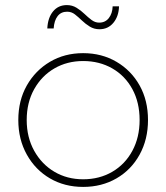

<svg xmlns="http://www.w3.org/2000/svg" viewBox="-20 -732 654 755"><path d="M307 3Q234 3 176.5 -30.5Q119 -64 85.5 -124Q52 -184 52 -260Q52 -337 85.5 -396Q119 -455 176.5 -489Q234 -523 307 -523Q380 -523 438 -489Q496 -455 529 -396Q562 -337 562 -260Q562 -184 529 -124Q496 -64 438 -30.5Q380 3 307 3ZM307 -27Q371 -27 421.5 -56.5Q472 -86 500.5 -139Q529 -192 529 -260Q529 -329 500.5 -381.5Q472 -434 421.5 -463Q371 -492 307 -492Q244 -492 194 -463Q144 -434 114.5 -381.5Q85 -329 85 -260Q85 -192 114.5 -139Q144 -86 194 -56.5Q244 -27 307 -27ZM371 -617Q350 -617 333 -627.5Q316 -638 302 -651.5Q288 -665 274.5 -675.5Q261 -686 244 -686Q220 -686 206.5 -668.5Q193 -651 191 -620H166Q168 -662 188.5 -687Q209 -712 243 -712Q264 -712 281 -701.5Q298 -691 312 -677.5Q326 -664 340 -653.5Q354 -643 370 -643Q394 -643 408 -661Q422 -679 423 -707H448Q447 -668 426 -642.5Q405 -617 371 -617Z"/></svg>

Font: Montserrat Thin ExtraLight
Style: Regular
Weight: 250
Version: Version 9.000